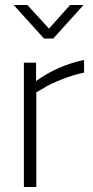

<svg xmlns="http://www.w3.org/2000/svg" viewBox="-20 -752 375 772"><path d="M35 0ZM76 -500H125V-426Q210 -488 318 -511V-460Q277 -452 226.5 -432Q176 -412 153 -396L126 -381V0H76ZM90 -732 177 -637 262 -732H316L194 -597H157L35 -732Z"/></svg>

Font: Cairo Light
Style: Regular
Weight: 300
Designer: Mohamed Gaber, the designers of Titillium
Foundry: Kief Type Foundry
Version: Version 2.009; ttfautohint (v1.5.33-1714) -l 8 -r 50 -G 200 